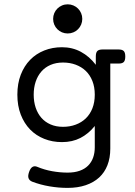

<svg xmlns="http://www.w3.org/2000/svg" viewBox="-20 -685 640 907"><path d="M427.7 -237.8Q427.7 -273.9 416.5 -302.2Q405.3 -330.6 385.3 -349.9Q365.2 -369.1 337.6 -379.4Q310.1 -389.6 277.8 -389.6Q244.6 -389.6 218.8 -378.4Q192.9 -367.2 175.3 -346.9Q157.7 -326.7 148.4 -298.8Q139.2 -271 139.2 -237.8Q139.2 -204.6 148.4 -176.8Q157.7 -148.9 175.3 -128.7Q192.9 -108.4 218.8 -97.2Q244.6 -85.9 277.8 -85.9Q310.1 -85.9 337.6 -96.2Q365.2 -106.4 385.3 -125.7Q405.3 -145 416.5 -173.3Q427.7 -201.7 427.7 -237.8ZM155.8 103Q189.5 117.2 226.6 123.8Q263.7 130.4 299.3 130.4Q332 130.4 356.2 121.8Q380.4 113.3 396.2 97.4Q412.1 81.5 419.9 59.6Q427.7 37.6 427.7 10.7V-89.8Q398.4 -53.2 360.1 -33.4Q321.8 -13.7 272.9 -13.7Q227.5 -13.7 189 -29.1Q150.4 -44.4 122.3 -73.2Q94.2 -102.1 78.1 -143.6Q62 -185.1 62 -237.8Q62 -290.5 78.1 -332Q94.2 -373.5 122.3 -402.3Q150.4 -431.2 189 -446.5Q227.5 -461.9 272.9 -461.9Q321.8 -461.9 362.1 -440.2Q402.3 -418.5 432.6 -378.9V-418Q432.6 -436.5 439.7 -443.8Q446.8 -451.2 463.4 -451.2H541Q557.6 -451.2 564.7 -443.8Q571.8 -436.5 571.8 -418Q571.8 -399.4 564.7 -392.1Q557.6 -384.8 541 -384.8H501V17.1Q501 61 487.5 95.5Q474.1 129.9 448.2 153.6Q422.4 177.2 384.8 189.9Q347.2 202.6 299.3 202.6Q256.8 202.6 213.9 195.3Q170.9 188 132.3 173.3Q119.1 168 115 157.2Q110.8 146.5 117.2 127.9Q123.5 109.4 133.5 103.5Q143.6 97.7 155.8 103ZM231 -595.7Q231 -609.9 236.3 -622.6Q241.7 -635.3 251 -644.5Q260.3 -653.8 272.9 -659.2Q285.6 -664.6 299.8 -664.6Q314 -664.6 326.7 -659.2Q339.4 -653.8 348.6 -644.5Q357.9 -635.3 363.3 -622.6Q368.7 -609.9 368.7 -595.7Q368.7 -581.5 363.3 -568.8Q357.9 -556.2 348.6 -546.9Q339.4 -537.6 326.7 -532.2Q314 -526.9 299.8 -526.9Q285.6 -526.9 272.9 -532.2Q260.3 -537.6 251 -546.9Q241.7 -556.2 236.3 -568.8Q231 -581.5 231 -595.7Z"/></svg>

Font: Courier Prime
Style: Regular
Weight: 400
Designer: Alan Dague-Greene
Foundry: Quote-Unquote Apps
Version: Version 1.203